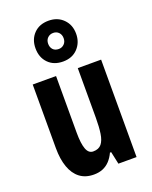

<svg xmlns="http://www.w3.org/2000/svg" viewBox="-155 -919 800 1013"><g transform="rotate(-20 244.5 -412.5)"><path d="M436 -547V0H334L319 -70H312Q300 -44 283 -26Q266 -8 244 1Q222 10 194 10Q147 10 115.5 -14Q84 -38 68 -83Q52 -128 52 -190V-547H183V-229Q183 -168 194.5 -137Q206 -106 232 -106Q263 -106 278.5 -125Q294 -144 299.5 -180.5Q305 -217 305 -269V-547ZM245 -606Q193 -606 162 -638Q131 -670 131 -721Q131 -771 162 -803Q193 -835 245 -835Q295 -835 327 -803Q359 -771 359 -721Q359 -672 328 -639Q297 -606 245 -606ZM246 -676Q264 -676 276.5 -688.5Q289 -701 289 -721Q289 -741 277 -753.5Q265 -766 246 -766Q227 -766 214.5 -753.5Q202 -741 202 -721Q202 -701 213.5 -688.5Q225 -676 246 -676Z"/></g></svg>

Font: Noto Sans Display ExtraCondensed
Style: Bold
Weight: 700
Width: 2
Designer: Monotype Design Team
Foundry: Monotype Imaging Inc.
Version: Version 2.003